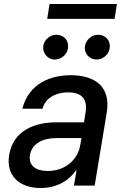

<svg xmlns="http://www.w3.org/2000/svg" viewBox="-20 -929 609 961"><path d="M183.2 12.1C273.4 12.1 331.7 -33.7 358.7 -74.6H362.9L350.1 0H453.8L513.8 -362.2C540.5 -521 421.2 -552.6 334.5 -552.6C235.8 -552.6 125.4 -513.8 91.6 -384.9H192.5C206.7 -435 252.5 -466.6 323.5 -466.6C391.7 -466.6 418.3 -429.3 408.7 -369L400.6 -316.8H262.8C156.2 -316.8 46.9 -277.7 25.9 -154.1C8.5 -47.2 79.5 12.1 183.2 12.1ZM130 -152.7C138.8 -209.5 193.2 -237.9 262.1 -237.9H388.1L380.3 -196.7C368.3 -131.4 307.9 -73.2 219.5 -73.2C159.4 -73.2 121.4 -100.1 130 -152.7ZM196.7 -699.6C191.4 -663.4 218.4 -631 253.9 -631C287.3 -631 315.3 -656.6 320 -686.1C326.3 -724.8 300.8 -755 262.1 -755C231.9 -755 201.3 -731.5 196.7 -699.6ZM216.3 -834.5H553.3L565.3 -909.1H228ZM405.5 -699.6C399.1 -662.3 427.2 -631 462.7 -631C496.1 -631 524.1 -656.6 528.8 -686.1C535.2 -724.8 509.6 -755 470.9 -755C440.7 -755 410.9 -731.5 405.5 -699.6Z"/></svg>

Font: Magic Ui Pro Medium
Style: Italic
Weight: 500
Italic angle: -9.39999°
Designer: Stefan Endress, Andreas Faust
Version: Version 1.000;FEAKit 1.0